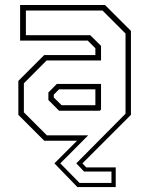

<svg xmlns="http://www.w3.org/2000/svg" viewBox="-20 -560 595 764"><path d="M288 184.5 196.5 90 286.5 0H156L53 -103V-238L156 -341H359.5V-368L329 -398.5H60V-540H398L501 -437V-103L308 90L323 106H440.5V184.5ZM296.5 168H423.5V122.5H314.5L283.5 90L479.5 -107.5V-426.5L388 -518H83V-420H339L382 -377.5V-319.5H165.5L75 -228.5V-113L166.5 -21.5H331L220 90ZM215 -119.5 172.5 -162V-192L206 -226H382V-124.5L377.5 -119.5ZM225 -141.5H359.5V-204.5H215L194 -183.5V-172Z"/></svg>

Font: Tourney Condensed ExtraLight
Style: Regular
Weight: 200
Width: 3
Designer: Tyler Finck
Foundry: Etcetera Type Co
Version: Version 1.010; ttfautohint (v1.8.3)